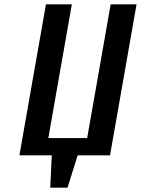

<svg xmlns="http://www.w3.org/2000/svg" viewBox="-20 -720 653 890"><path d="M213 150 220 0H70L193 -700H313L204 -80H384L493 -700H613L490 0H340L293 150Z"/></svg>

Font: Cuprum
Style: Bold Italic
Weight: 700
Italic angle: -10°
Designer: Jovanny Lemonad
Foundry: Jovanny Lemonad
Version: Version 3.000